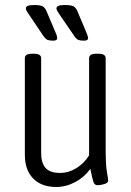

<svg xmlns="http://www.w3.org/2000/svg" viewBox="-20 -738 523 765"><path d="M204 7Q145 7 112 -27Q79 -61 79 -121V-506Q79 -524 108 -524H115Q144 -524 144 -506V-128Q144 -89 161.5 -69Q179 -49 219 -49Q254 -49 285 -68.5Q316 -88 335 -119V-506Q335 -524 364 -524H372Q401 -524 401 -506V-149Q401 -79 406 -52.5Q411 -26 411 -18Q411 -9 395.5 -4.5Q380 0 369 0Q357 0 352.5 -12.5Q348 -25 340 -65Q316 -32 279.5 -12.5Q243 7 204 7ZM315 -576Q300 -576 292 -579Q284 -582 275 -596L231 -660Q219 -678 212 -688Q205 -698 205 -705Q205 -718 238 -718Q264 -718 273.5 -712.5Q283 -707 289 -692L319 -621Q322 -613 326.5 -602.5Q331 -592 331 -586Q331 -576 315 -576ZM192 -576Q177 -576 169.5 -579Q162 -582 152 -596L109 -660Q97 -678 90 -688Q83 -698 83 -705Q83 -718 116 -718Q141 -718 150.5 -712.5Q160 -707 166 -692L196 -621Q200 -613 204 -602.5Q208 -592 208 -586Q208 -576 192 -576Z"/></svg>

Font: Asap Condensed Light
Style: Regular
Weight: 300
Width: 3
Designer: Pablo Cosgaya
Foundry: Omnibus-Type
Version: Version 3.001; ttfautohint (v1.8.4.7-5d5b)